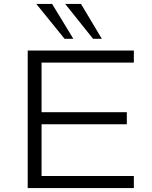

<svg xmlns="http://www.w3.org/2000/svg" viewBox="-20 -964 778 984"><path d="M122 0V-705H666V-643H193V-389H630V-327H193V-62H666V0ZM457 -765 314 -944H395L502 -765ZM311 -765 166 -944H247L356 -765Z"/></svg>

Font: Nunito Sans 10pt Expanded Light
Style: Regular
Weight: 300
Width: 7
Designer: Vernon Adams
Foundry: Vernon Adams
Version: Version 3.101;gftools[0.9.27]